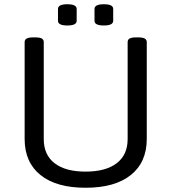

<svg xmlns="http://www.w3.org/2000/svg" viewBox="-20 -878 806 904"><path d="M383 6Q245 6 170.5 -54Q96 -114 96 -224V-680Q96 -691 105.5 -696.5Q115 -702 137 -702H145Q168 -702 177 -696.5Q186 -691 186 -680V-223Q186 -149 237 -109.5Q288 -70 383 -70Q478 -70 529.5 -109.5Q581 -149 581 -223V-680Q581 -691 590 -696.5Q599 -702 622 -702H630Q652 -702 661.5 -696.5Q671 -691 671 -680V-224Q671 -114 596 -54Q521 6 383 6ZM469 -758Q425 -758 425 -780V-836Q425 -858 469 -858Q513 -858 513 -836V-780Q513 -758 469 -758ZM297 -758Q253 -758 253 -780V-836Q253 -858 297 -858Q341 -858 341 -836V-780Q341 -758 297 -758Z"/></svg>

Font: Asap Semi Expanded
Style: Regular
Weight: 400
Width: 6
Designer: Pablo Cosgaya
Foundry: Omnibus-Type
Version: Version 3.001; ttfautohint (v1.8.4.7-5d5b)